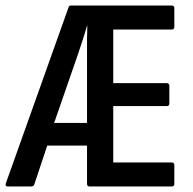

<svg xmlns="http://www.w3.org/2000/svg" viewBox="-21 -675 700 695"><path d="M7 0Q-3 0 0 -11L227 -648Q229 -655 236 -655H601Q610 -655 610 -645V-579Q610 -568 601 -568H389V-374H583Q592 -374 592 -364V-301Q592 -291 583 -291H389V-87H601Q610 -87 610 -76V-10Q610 0 601 0H303Q294 0 294 -10V-148H150L103 -7Q100 0 92 0ZM175 -230H294V-484Q294 -509 294 -532Q294 -555 295 -582H294Q287 -557 279 -532.5Q271 -508 262 -481Z"/></svg>

Font: Sofia Sans Condensed SemiBold
Style: Regular
Weight: 600
Designer: Botio Nikoltchev, Ani Petrova
Foundry: lettersoup
Version: Version 4.101